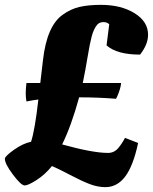

<svg xmlns="http://www.w3.org/2000/svg" viewBox="-31 -753 630 791"><path d="M385 -733Q468 -733 523.5 -698.5Q579 -664 579 -610Q579 -570 546 -528Q451 -528 408 -566L419 -653Q410 -662 395 -662Q380 -662 370 -652Q355 -634 347 -604Q339 -574 330 -519Q321 -464 310 -411H468Q466 -388 452 -356L447 -346Q374 -352 295 -352Q263 -235 225 -158Q351 -123 414 -123Q440 -123 457 -144Q472 -162 484 -185L538 -164Q518 -70 485 -26Q452 18 403 18Q371 18 337.5 5Q304 -8 257.5 -32.5Q211 -57 183 -69Q155 -34 120 -11.5Q85 11 70.5 11Q56 11 22.5 -33.5Q-11 -78 -11 -99Q-11 -109 26 -135.5Q63 -162 97 -169Q113 -218 127 -343Q108 -341 78 -335Q75 -349 75 -368.5Q75 -388 78 -411H135L146 -505Q162 -646 227 -692Q260 -716 296.5 -724.5Q333 -733 385 -733Z"/></svg>

Font: Oleo Script Swash Caps
Style: Bold
Weight: 700
Designer: Soytutype
Foundry: Soytutype
Version: Version 1.002